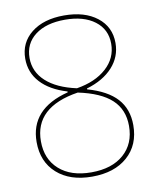

<svg xmlns="http://www.w3.org/2000/svg" viewBox="-84 -805 718 880"><g transform="rotate(-10 275.0 -365.0)"><path d="M274 10Q171 10 110.5 -44Q50 -98 50 -190Q50 -344 230 -390V-394Q150 -418 107.5 -464.5Q65 -511 65 -575Q65 -650 122 -695Q179 -740 274 -740Q370 -740 427.5 -695Q485 -650 485 -575Q485 -511 441.5 -463Q398 -415 320 -392V-388Q412 -362 456 -313.5Q500 -265 500 -190Q500 -98 439 -44Q378 10 274 10ZM274 -10Q370 -10 425 -58.5Q480 -107 480 -190Q480 -266 430 -312.5Q380 -359 275 -381Q70 -349 70 -190Q70 -107 124.5 -58.5Q179 -10 274 -10ZM275 -401Q362 -415 413.5 -461.5Q465 -508 465 -575Q465 -642 413.5 -681Q362 -720 275 -720Q187 -720 136 -681Q85 -642 85 -575Q85 -511 134 -466Q183 -421 275 -401Z"/></g></svg>

Font: M PLUS Code Latin SemiExpanded Thin
Style: Regular
Weight: 250
Width: 6
Designer: Coji Morishita
Foundry: UNDERFOREST DESIGN
Version: Version 1.002; ttfautohint (v1.8.3)